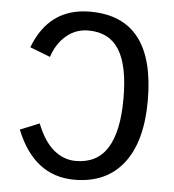

<svg xmlns="http://www.w3.org/2000/svg" viewBox="-50 -716 700 772"><g transform="rotate(5 300.0 -329.5)"><path d="M446.8 -332.5Q446.8 -465.8 406.7 -529.3Q366.7 -592.8 282.7 -592.8Q232.4 -592.8 194.1 -560.8Q155.8 -528.8 137.7 -473.6L55.7 -505.4Q117.7 -668.9 283.2 -668.9Q544.9 -668.9 544.9 -332.5Q544.9 -167 475.8 -78.6Q406.7 9.8 278.3 9.8Q115.2 9.8 42.5 -171.9L120.1 -203.6Q147.5 -133.3 187.7 -99.6Q228 -65.9 277.3 -65.9Q363.3 -65.9 405 -132.6Q446.8 -199.2 446.8 -332.5Z"/></g></svg>

Font: Cousine
Style: Regular
Weight: 400
Monospace: yes
Designer: Steve Matteson
Foundry: Ascender Corporation
Version: Version 1.20